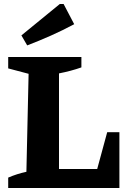

<svg xmlns="http://www.w3.org/2000/svg" viewBox="-20 -940 640 960"><path d="M516 -279H577V0H21V-52Q65 -71 112 -81L123 -571L21 -598V-655H387V-603Q336 -585 275 -573V-95H466ZM116 -713 87 -763 279 -920H298L351 -819Q293 -788 234.5 -762Q176 -736 116 -713Z"/></svg>

Font: Piazzolla
Style: Bold
Weight: 700
Designer: Juan Pablo del Peral
Foundry: Huerta Tipografica
Version: Version 1.330